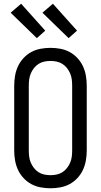

<svg xmlns="http://www.w3.org/2000/svg" viewBox="-20 -999 540 1027"><path d="M250 8Q223 8 196.5 3Q170 -2 147 -14.5Q124 -27 105.5 -47Q87 -67 76 -91Q65 -115 60.5 -141.5Q56 -168 56 -195V-540Q56 -567 60.5 -593.5Q65 -620 76 -644Q87 -668 105.5 -688Q124 -708 147 -720.5Q170 -733 196.5 -738Q223 -743 250 -743Q277 -743 303.5 -738Q330 -733 353 -720.5Q376 -708 394.5 -688Q413 -668 424 -644Q435 -620 439.5 -593.5Q444 -567 444 -540V-195Q444 -168 439.5 -141.5Q435 -115 424 -91Q413 -67 394.5 -47Q376 -27 353 -14.5Q330 -2 303.5 3Q277 8 250 8ZM250 -62Q267 -62 283.5 -65.5Q300 -69 314 -78Q328 -87 338.5 -100.5Q349 -114 355.5 -129.5Q362 -145 364 -161.5Q366 -178 366 -195V-540Q366 -557 364 -573.5Q362 -590 355.5 -605.5Q349 -621 338.5 -634.5Q328 -648 314 -657Q300 -666 283.5 -669.5Q267 -673 250 -673Q233 -673 216.5 -669.5Q200 -666 186 -657Q172 -648 161.5 -634.5Q151 -621 144.5 -605.5Q138 -590 136 -573.5Q134 -557 134 -540V-195Q134 -178 136 -161.5Q138 -145 144.5 -129.5Q151 -114 161.5 -100.5Q172 -87 186 -78Q200 -69 216.5 -65.5Q233 -62 250 -62ZM347 -795 207 -931 263 -979 392 -835ZM177 -795 37 -931 93 -979 222 -835Z"/></svg>

Font: Iosevka srxl
Style: Regular
Weight: 400
Monospace: yes
Designer: Belleve Invis
Foundry: Belleve Invis
Version: Version 33.0.1; ttfautohint (v1.8.3)